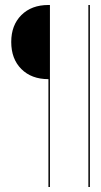

<svg xmlns="http://www.w3.org/2000/svg" viewBox="-20 -719 405 769"><path d="M174 -699H180V30H174V-402Q106 -402 65.5 -442.5Q25 -483 25 -551Q25 -618 65.5 -658.5Q106 -699 174 -699ZM334 -699H340V30H334Z"/></svg>

Font: Moniqa Black Display
Style: Regular
Weight: 900
Designer: Rajesh Rajput
Foundry: Rajesh Rajput
Version: Version 1.000